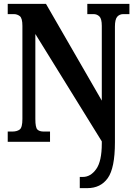

<svg xmlns="http://www.w3.org/2000/svg" viewBox="-20 -734 699 994"><path d="M393 240H432Q501 240 538 188Q575 136 575 3V-596Q575 -634 587 -647.5Q599 -661 619 -661H650V-714H432V-661H464Q482 -661 494.5 -649Q507 -637 507 -600V-213L218 -714H20V-661H51Q69 -661 82.5 -650.5Q96 -640 96 -600V-118Q96 -74 82 -63.5Q68 -53 44 -53H20V0H239V-53H206Q184 -53 173.5 -63.5Q163 -74 163 -118V-558L507 -2V9Q507 101 478 141.5Q449 182 409 182H393Z"/></svg>

Font: Noto Serif ExtraCondensed Extra
Style: Regular
Weight: 800
Width: 3
Designer: Monotype Design Team
Foundry: Monotype Imaging Inc.
Version: Version 1.002